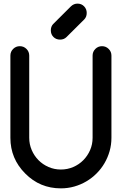

<svg xmlns="http://www.w3.org/2000/svg" viewBox="-20 -1035 665 1055"><path d="M140.6 -729.5V-277.8Q140.6 -242.2 154.3 -210.4Q168 -178.7 191.4 -155Q214.8 -131.3 246.6 -117.4Q278.3 -103.5 314.5 -103.5Q350.6 -103.5 382.3 -117.2Q414.1 -130.9 437.7 -154.8Q461.4 -178.7 475.1 -210.2Q488.8 -241.7 488.8 -277.8V-729.5Q488.8 -751 503.9 -766.1Q519 -781.2 540.5 -781.2Q562 -781.2 577.1 -766.1Q592.3 -751 592.3 -729.5V-277.8Q592.3 -239.7 582.3 -204.6Q572.3 -169.4 554.2 -138.4Q536.1 -107.4 510.7 -82Q485.4 -56.6 454.3 -38.3Q423.3 -20 387.9 -10Q352.5 0 314.5 0Q199.2 0 118.7 -81.5Q37.1 -163.1 37.1 -277.8V-729.5Q37.1 -751 52.2 -766.1Q67.4 -781.2 88.9 -781.2Q110.4 -781.2 125.5 -766.1Q140.6 -751 140.6 -729.5ZM442.9 -928.2 345.2 -831.1Q331.5 -817.4 310.1 -817.4Q288.1 -817.4 273.7 -831.8Q259.3 -846.2 259.3 -868.2Q259.3 -889.2 272 -902.8L369.6 -1000Q385.3 -1015.1 405.8 -1015.1Q427.7 -1015.1 442.1 -1000.2Q456.5 -985.4 456.5 -963.9Q456.5 -941.9 442.9 -928.2Z"/></svg>

Font: Comfortaa
Style: Bold
Weight: 700
Designer: Johan Aakerlund
Foundry: Johan Aakerlund
Version: Version 2.001; ttfautohint (v1.4.1)